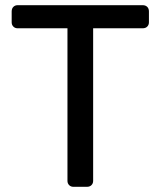

<svg xmlns="http://www.w3.org/2000/svg" viewBox="-20 -720 619 740"><path d="M263 0Q253 0 246.5 -6.5Q240 -13 240 -23V-611H48Q38 -611 31.5 -617.5Q25 -624 25 -634V-676Q25 -687 31.5 -693.5Q38 -700 48 -700H530Q541 -700 547.5 -693.5Q554 -687 554 -676V-634Q554 -624 547.5 -617.5Q541 -611 530 -611H339V-23Q339 -13 332.5 -6.5Q326 0 315 0Z"/></svg>

Font: Rubik Light
Style: Regular
Weight: 400
Version: Version 2.101